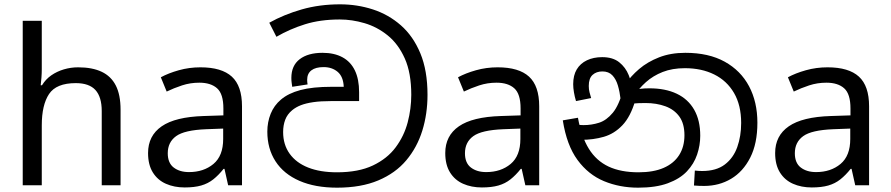

<svg xmlns="http://www.w3.org/2000/svg" viewBox="-20 -856 4116 887"><path d="M173 -537Q173 -518 171.5 -498Q170 -478 168 -462H174Q191 -490 217 -508Q243 -526 275 -535.5Q307 -545 341 -545Q406 -545 449.5 -524.5Q493 -504 515 -461Q537 -418 537 -349V0H450V-343Q450 -408 421 -440Q392 -472 330 -472Q240 -472 206.5 -421.5Q173 -371 173 -277V0H85V-760H173Z M906 -545Q1004 -545 1051 -502Q1098 -459 1098 -365V0H1034L1017 -76H1013Q990 -47 965.5 -27.5Q941 -8 909.5 1Q878 10 833 10Q785 10 746.5 -7Q708 -24 686 -59.5Q664 -95 664 -149Q664 -229 727 -272.5Q790 -316 921 -320L1012 -323V-355Q1012 -422 983 -448Q954 -474 901 -474Q859 -474 821 -461.5Q783 -449 750 -433L723 -499Q758 -518 806 -531.5Q854 -545 906 -545ZM932 -259Q832 -255 793.5 -227Q755 -199 755 -148Q755 -103 782.5 -82Q810 -61 853 -61Q921 -61 966 -98.5Q1011 -136 1011 -214V-262Z M1537 11Q1436 11 1363.5 -20.5Q1291 -52 1253 -110.5Q1215 -169 1215 -248Q1215 -292 1230.5 -330.5Q1246 -369 1278 -396Q1312 -425 1368 -440Q1424 -455 1512 -455H1568Q1566 -502 1540 -524Q1514 -546 1475 -546Q1438 -546 1418.5 -531Q1399 -516 1399 -487Q1399 -482 1399.5 -476.5Q1400 -471 1401 -466L1330 -455Q1329 -463 1327.5 -473Q1326 -483 1326 -496Q1326 -553 1364.5 -582.5Q1403 -612 1470 -612Q1524 -612 1562 -591.5Q1600 -571 1619.5 -530.5Q1639 -490 1639 -430V-389H1509Q1461 -389 1427 -384Q1393 -379 1370 -370Q1347 -361 1330 -347Q1307 -328 1297.5 -302.5Q1288 -277 1288 -246Q1288 -188 1318 -146Q1348 -104 1403.5 -82Q1459 -60 1537 -60Q1636 -60 1702.5 -91.5Q1769 -123 1808 -175.5Q1847 -228 1863.5 -291Q1880 -354 1880 -418Q1880 -519 1850 -586Q1820 -653 1771 -692.5Q1722 -732 1664 -749Q1606 -766 1550 -766Q1460 -766 1389.5 -744Q1319 -722 1257 -686L1224 -751Q1292 -789 1374 -812.5Q1456 -836 1551 -836Q1630 -836 1702.5 -812.5Q1775 -789 1832 -739Q1889 -689 1922 -609.5Q1955 -530 1955 -418Q1955 -330 1931 -252.5Q1907 -175 1857 -115.5Q1807 -56 1727.5 -22.5Q1648 11 1537 11Z M2279 -545Q2377 -545 2424 -502Q2471 -459 2471 -365V0H2407L2390 -76H2386Q2363 -47 2338.5 -27.5Q2314 -8 2282.5 1Q2251 10 2206 10Q2158 10 2119.5 -7Q2081 -24 2059 -59.5Q2037 -95 2037 -149Q2037 -229 2100 -272.5Q2163 -316 2294 -320L2385 -323V-355Q2385 -422 2356 -448Q2327 -474 2274 -474Q2232 -474 2194 -461.5Q2156 -449 2123 -433L2096 -499Q2131 -518 2179 -531.5Q2227 -545 2279 -545ZM2305 -259Q2205 -255 2166.5 -227Q2128 -199 2128 -148Q2128 -103 2155.5 -82Q2183 -61 2226 -61Q2294 -61 2339 -98.5Q2384 -136 2384 -214V-262Z M2928 11Q2843 11 2770.5 -19Q2698 -49 2648 -117Q2598 -185 2580 -300L2650 -312Q2666 -224 2700.5 -168.5Q2735 -113 2791.5 -86.5Q2848 -60 2930 -60Q2999 -60 3046 -80.5Q3093 -101 3117.5 -139.5Q3142 -178 3142 -231Q3142 -285 3118.5 -317.5Q3095 -350 3054 -365Q3013 -380 2962 -380Q2928 -380 2902 -377.5Q2876 -375 2850 -368L2855 -420Q2874 -429 2904 -438.5Q2934 -448 2980 -448Q3054 -448 3106.5 -423Q3159 -398 3187 -349Q3215 -300 3215 -229Q3215 -185 3200.5 -142Q3186 -99 3153.5 -64.5Q3121 -30 3065.5 -9.5Q3010 11 2928 11ZM3233 3Q3220 3 3209.5 2.5Q3199 2 3186 1L3190 -68Q3196 -67 3207.5 -66.5Q3219 -66 3224 -66Q3289 -66 3328.5 -96Q3368 -126 3386 -176.5Q3404 -227 3404 -288Q3404 -370 3371 -426.5Q3338 -483 3279.5 -512Q3221 -541 3144 -541Q3086 -541 3041.5 -523.5Q2997 -506 2964 -476.5Q2931 -447 2907 -410L2915 -392Q2893 -317 2855.5 -277.5Q2818 -238 2769.5 -224Q2721 -210 2665 -210Q2655 -210 2639.5 -212.5Q2624 -215 2612 -221L2613 -286Q2627 -282 2645.5 -280Q2664 -278 2676 -278Q2713 -278 2747.5 -289Q2782 -300 2811 -335Q2840 -370 2859 -443L2869 -467Q2894 -504 2932.5 -537Q2971 -570 3024.5 -591Q3078 -612 3146 -612Q3254 -612 3328 -571Q3402 -530 3440.5 -457.5Q3479 -385 3479 -289Q3479 -193 3446 -128Q3413 -63 3357.5 -30Q3302 3 3233 3ZM2762 -592Q2811 -592 2840.5 -568.5Q2870 -545 2884.5 -509Q2899 -473 2902 -434L2847 -398Q2843 -432 2834.5 -461Q2826 -490 2809 -508Q2792 -526 2763 -526Q2735 -526 2717.5 -510Q2700 -494 2700 -459Q2700 -443 2703.5 -429.5Q2707 -416 2711 -403L2641 -389Q2635 -409 2631.5 -429.5Q2628 -450 2628 -467Q2628 -508 2644.5 -535.5Q2661 -563 2691.5 -577.5Q2722 -592 2762 -592Z M3803 -545Q3901 -545 3948 -502Q3995 -459 3995 -365V0H3931L3914 -76H3910Q3887 -47 3862.5 -27.5Q3838 -8 3806.5 1Q3775 10 3730 10Q3682 10 3643.5 -7Q3605 -24 3583 -59.5Q3561 -95 3561 -149Q3561 -229 3624 -272.5Q3687 -316 3818 -320L3909 -323V-355Q3909 -422 3880 -448Q3851 -474 3798 -474Q3756 -474 3718 -461.5Q3680 -449 3647 -433L3620 -499Q3655 -518 3703 -531.5Q3751 -545 3803 -545ZM3829 -259Q3729 -255 3690.5 -227Q3652 -199 3652 -148Q3652 -103 3679.5 -82Q3707 -61 3750 -61Q3818 -61 3863 -98.5Q3908 -136 3908 -214V-262Z"/></svg>

Font: sinhala115
Style: Regular
Weight: 400
Designer: Jelle Bosma - Monotype Design Team
Foundry: Monotype Imaging Inc.
Version: Version 2.006